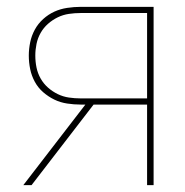

<svg xmlns="http://www.w3.org/2000/svg" viewBox="-20 -540 540 560"><path d="M72 0H48L229 -235H215Q196 -235 176 -238Q156 -241 138.5 -249.5Q121 -258 106 -271Q91 -284 81.5 -301.5Q72 -319 68 -338.5Q64 -358 64 -378Q64 -397 68 -416.5Q72 -436 81.5 -453.5Q91 -471 106 -484.5Q121 -498 138.5 -506Q156 -514 176 -517Q196 -520 215 -520H428V0H409V-235H253ZM409 -253V-502H215Q198 -502 181 -499.5Q164 -497 148.5 -489.5Q133 -482 120 -470.5Q107 -459 98.5 -444Q90 -429 86.5 -412Q83 -395 83 -378Q83 -360 86.5 -343Q90 -326 98.5 -311Q107 -296 120 -284.5Q133 -273 148.5 -265.5Q164 -258 181 -255.5Q198 -253 215 -253Z"/></svg>

Font: Iosevka Thin
Style: Regular
Weight: 100
Monospace: yes
Designer: Belleve Invis
Foundry: Belleve Invis
Version: Version 32.5.0; ttfautohint (v1.8.4)